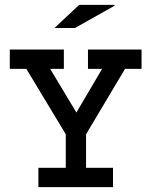

<svg xmlns="http://www.w3.org/2000/svg" viewBox="-20 -774 626 794"><path d="M20.5 -569.3H244.1V-489.3H187.5L295.9 -308.6L402.3 -489.3H343.8V-569.3H565.4V-489.3H497.1L335.9 -218.8V-80.1H447.3V0H138.7V-80.1H252V-218.8L88.9 -489.3H20.5ZM453.1 -750 290 -658.2H205.1L307.6 -753.9H453.1Z"/></svg>

Font: Thabit-Bold
Style: Bold
Weight: 700
Designer: Regenerated by Nadim Shaikli
Foundry: MAK Alagha
Version: 0.01